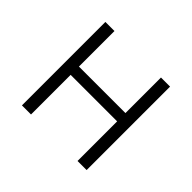

<svg xmlns="http://www.w3.org/2000/svg" viewBox="-127 -700 867 867"><g transform="rotate(45 306.5 -266.5)"><path d="M100 0H158V-253H455V0H513V-533H455V-306H158V-533H100Z"/></g></svg>

Font: Noto Sans Japanese Light
Style: Regular
Weight: 300
Designer: Ryoko NISHIZUKA (kana & ideographs); Paul D. Hunt (Latin, Greek & Cyrillic); Wenlong ZHANG (bopomofo); Sandoll Communica
Foundry: Adobe Systems Incorporated
Version: Version 1.000;PS 1;hotconv 1.0.78;makeotf.lib2.5.61930